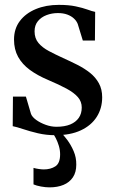

<svg xmlns="http://www.w3.org/2000/svg" viewBox="-20 -558 480 808"><path d="M213 11Q174.5 11 139.5 2.8Q104.5 -5.5 77 -14.8Q49.5 -24 33.5 -27L34.5 -151.5H89L110.5 -78.5Q115.5 -65.5 132.5 -53.2Q149.5 -41 172.2 -32.8Q195 -24.5 217.5 -24.5Q252 -24.5 275.5 -34.2Q299 -44 311.5 -62Q324 -80 324 -105.5Q324 -130.5 307.8 -149.2Q291.5 -168 260 -185Q228.5 -202 182.5 -221.5Q137.5 -240.5 105.5 -264Q73.5 -287.5 56.2 -318.8Q39 -350 39 -391.5Q39 -437 63.5 -469.5Q88 -502 130.8 -519.8Q173.5 -537.5 227.5 -537.5Q269.5 -537.5 298.8 -531.2Q328 -525 347.8 -517.8Q367.5 -510.5 380.5 -508L379.5 -387.5H328.5L307 -457.5Q302 -470 291 -480.2Q280 -490.5 263 -496.8Q246 -503 223.5 -503Q198.5 -503 176 -494.5Q153.5 -486 139.5 -469Q125.5 -452 125.5 -426Q125.5 -396.5 142 -377Q158.5 -357.5 186 -343Q213.5 -328.5 245 -314Q276.5 -300 306 -285Q335.5 -270 358.8 -251.5Q382 -233 396 -207.8Q410 -182.5 410 -148.5Q410 -102 387 -66Q364 -30 320.2 -9.5Q276.5 11 213 11ZM188.5 230.5Q172 230.5 152.8 227Q133.5 223.5 121 218V148.5Q131 151.5 143.5 153.2Q156 155 164 155Q193 155 213 142Q233 129 233 91.5Q233 74 227.8 56.2Q222.5 38.5 214.8 23.5Q207 8.5 199 -1L221 -6L235.5 -1Q247.5 10 263 30.8Q278.5 51.5 290 78.2Q301.5 105 301 135Q301 167 286.8 188.2Q272.5 209.5 247.2 220Q222 230.5 188.5 230.5Z"/></svg>

Font: Merriweather 96pt Medium
Style: Regular
Weight: 500
Version: Version 2.100